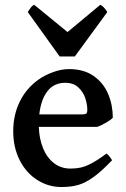

<svg xmlns="http://www.w3.org/2000/svg" viewBox="-20 -752 517 787"><path d="M139.2 -231.9Q140.6 -183.6 156.5 -144.5Q172.4 -105.5 201.2 -83.3Q230 -61 269 -61Q292 -61 311 -65.2Q330.1 -69.3 355.2 -82.5Q380.4 -95.7 416.5 -122.6Q421.9 -119.6 428.7 -110.8Q435.5 -102.1 439.5 -95.2Q395 -48.8 362.5 -25.6Q330.1 -2.4 300.8 6.1Q271.5 14.6 231.9 14.6Q178.2 14.6 132.8 -14.2Q87.4 -43 60.8 -95.2Q34.2 -147.5 34.2 -214.4Q34.2 -280.3 60.8 -335Q87.4 -389.6 137.2 -425.3Q163.1 -443.8 197.3 -456.3Q231.4 -468.8 263.2 -468.8Q323.7 -468.8 364 -440.4Q404.3 -412.1 423.3 -366.7Q442.4 -321.3 442.4 -269.5Q434.1 -260.3 415.3 -249.5Q396.5 -238.8 378.9 -231.9ZM319.3 -283.2Q330.1 -283.2 334 -286.9Q337.9 -290.5 337.9 -300.8Q337.9 -323.7 329.6 -349.4Q321.3 -375 301 -393.8Q280.8 -412.6 247.1 -412.6Q201.2 -412.6 174.6 -378.4Q147.9 -344.2 141.1 -283.2ZM224.6 -520.5 93.8 -702.6Q102.5 -716.3 107.7 -722.7Q112.8 -729 120.1 -732.4L256.8 -620.6L391.1 -732.4Q405.3 -726.1 419.9 -702.6L286.6 -520.5Z"/></svg>

Font: David Libre Medium
Style: Regular
Weight: 500
Version: Version 1.000